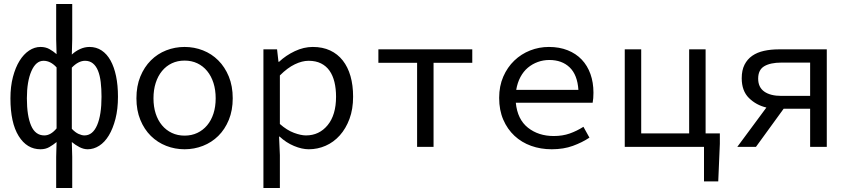

<svg xmlns="http://www.w3.org/2000/svg" viewBox="-20 -732 4240 957"><path d="M260 205V50L262 -24Q245 -10 226 1Q207 12 182 12Q114 12 73 -54Q32 -120 32 -242Q32 -301 44.5 -348.5Q57 -396 77.5 -429Q98 -462 125 -480Q152 -498 182 -498Q207 -498 226 -487.5Q245 -477 262 -462L260 -536V-712H340V-536L338 -460Q356 -477 379 -487.5Q402 -498 426 -498Q460 -498 486.5 -480.5Q513 -463 531 -430.5Q549 -398 558.5 -352.5Q568 -307 568 -250Q568 -188 555.5 -139.5Q543 -91 522.5 -57Q502 -23 474.5 -5.5Q447 12 417 12Q397 12 376.5 1.5Q356 -9 338 -24L340 50V205ZM201 -57Q233 -57 262 -92V-396Q232 -429 197 -429Q159 -429 136.5 -377.5Q114 -326 114 -242Q114 -155 135 -106Q156 -57 201 -57ZM401 -57Q442 -57 464 -108Q486 -159 486 -250Q486 -290 482 -323Q478 -356 468.5 -379.5Q459 -403 443 -416Q427 -429 404 -429Q371 -429 338 -395V-90Q355 -72 371.5 -64.5Q388 -57 401 -57Z M900 12Q852 12 808.5 -5Q765 -22 732 -54.5Q699 -87 679.5 -134.5Q660 -182 660 -242Q660 -303 679.5 -350.5Q699 -398 732 -431Q765 -464 808.5 -481Q852 -498 900 -498Q948 -498 991.5 -481Q1035 -464 1068 -431Q1101 -398 1120.5 -350.5Q1140 -303 1140 -242Q1140 -182 1120.5 -134.5Q1101 -87 1068 -54.5Q1035 -22 991.5 -5Q948 12 900 12ZM900 -56Q935 -56 963.5 -69.5Q992 -83 1012.5 -107.5Q1033 -132 1044 -166Q1055 -200 1055 -242Q1055 -284 1044 -318.5Q1033 -353 1012.5 -378Q992 -403 963.5 -416.5Q935 -430 900 -430Q865 -430 836.5 -416.5Q808 -403 787.5 -378Q767 -353 756 -318.5Q745 -284 745 -242Q745 -200 756 -166Q767 -132 787.5 -107.5Q808 -83 836.5 -69.5Q865 -56 900 -56Z M1293 205V-486H1361L1368 -424H1371Q1405 -456 1449.5 -477Q1494 -498 1539 -498Q1588 -498 1625.5 -480.5Q1663 -463 1688.5 -430.5Q1714 -398 1727 -352.5Q1740 -307 1740 -250Q1740 -188 1722 -139.5Q1704 -91 1673.5 -57Q1643 -23 1603 -5.5Q1563 12 1519 12Q1485 12 1445.5 -4.5Q1406 -21 1374 -51H1371L1375 41V205ZM1505 -57Q1571 -57 1613 -108Q1655 -159 1655 -250Q1655 -290 1647 -323Q1639 -356 1622.5 -379.5Q1606 -403 1580 -416Q1554 -429 1518 -429Q1486 -429 1449.5 -411.5Q1413 -394 1375 -356V-114Q1410 -83 1445 -70Q1480 -57 1505 -57Z M2059 0V-419H1866V-486H2334V-419H2141V0Z M2730 12Q2675 12 2627.5 -5Q2580 -22 2544.5 -55Q2509 -88 2488.5 -135.5Q2468 -183 2468 -244Q2468 -303 2488.5 -350Q2509 -397 2543.5 -430Q2578 -463 2622.5 -480.5Q2667 -498 2716 -498Q2768 -498 2809.5 -481.5Q2851 -465 2879.5 -435Q2908 -405 2923 -363Q2938 -321 2938 -270Q2938 -256 2937 -243Q2936 -230 2934 -220H2551Q2559 -137 2611.5 -95.5Q2664 -54 2740 -54Q2784 -54 2819.5 -66.5Q2855 -79 2888 -100L2918 -46Q2882 -22 2835.5 -5Q2789 12 2730 12ZM2718 -433Q2688 -433 2660.5 -423Q2633 -413 2611 -394.5Q2589 -376 2574 -348Q2559 -320 2553 -284H2863Q2858 -359 2819.5 -396Q2781 -433 2718 -433Z M3094 0V-486H3176V-67H3415V-486H3497V-67H3568V-15L3560 172H3489V0Z M4018 0V-190H3886L3748 0H3655L3800 -196Q3749 -208 3713 -243.5Q3677 -279 3677 -342Q3677 -382 3691 -409.5Q3705 -437 3729.5 -454Q3754 -471 3788 -478.5Q3822 -486 3861 -486H4101V0ZM3875 -254H4018V-420H3875Q3820 -420 3789.5 -402Q3759 -384 3759 -340Q3759 -297 3789.5 -275.5Q3820 -254 3875 -254Z"/></svg>

Font: Source Code Pro
Style: Regular
Weight: 400
Monospace: yes
Designer: Paul D. Hunt, Teo Tuominen
Foundry: Adobe Systems Incorporated
Version: Version 2.030;PS 1.000;hotconv 16.6.51;makeotf.lib2.5.65220